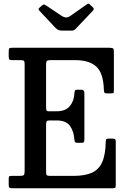

<svg xmlns="http://www.w3.org/2000/svg" viewBox="-20 -1005 683 1025"><path d="M87 -684H45Q32 -684 29.2 -688.5Q26.5 -693 26.5 -705V-730.5Q26.5 -743 29.8 -746.5Q33 -750 45 -750H562Q579 -750 583.5 -746.5Q588 -743 588 -726V-526.5Q588 -514 587.2 -510.2Q586.5 -506.5 573.5 -506.5H550.5Q539.5 -506.5 537.2 -511.2Q535 -516 534.5 -525.5Q532 -615 494 -649.5Q456 -684 382 -684H249Q235.5 -684 230.8 -680Q226 -676 226 -661.5V-434Q226 -422 228 -416.5Q230 -411 238.5 -411H283Q330 -411 352.8 -438.5Q375.5 -466 377.5 -508.5Q378 -519 381 -522.5Q384 -526 391.5 -526H413.5Q430.5 -526 430.5 -509.5V-262.5Q430.5 -250.5 427.8 -246.5Q425 -242.5 413.5 -242.5H392Q386 -242.5 381.8 -245.8Q377.5 -249 377 -260.5Q374.5 -303 353.8 -332.5Q333 -362 282.5 -362H243.5Q233 -362 229.5 -357.5Q226 -353 226 -339V-88Q226 -73.5 229.8 -69.8Q233.5 -66 248.5 -66H372Q431.5 -66 469 -82.2Q506.5 -98.5 524.8 -137.8Q543 -177 544.5 -247Q544.5 -258 547 -261.5Q549.5 -265 558.5 -265H579Q589.5 -265 593.8 -262.2Q598 -259.5 598 -248.5V-17.5Q598 -6 595.2 -3Q592.5 0 581.5 0H47Q35.5 0 31 -2.8Q26.5 -5.5 26.5 -18V-52Q26.5 -62.5 30.2 -64.2Q34 -66 44.5 -66H85Q103 -66 107.2 -70.5Q111.5 -75 111.5 -93V-663Q111.5 -678 107 -681Q102.5 -684 87 -684ZM276.5 -856 192.5 -945.5Q186.5 -951.5 185.8 -955.2Q185 -959 191.5 -964.5L204.5 -976Q212 -982 215.5 -981.2Q219 -980.5 227.5 -975L308 -921Q322 -912 332.8 -911.8Q343.5 -911.5 357 -921L442.5 -981Q450 -986.5 453.8 -985Q457.5 -983.5 464 -977L473 -968.5Q480 -962 480.8 -958.2Q481.5 -954.5 475.5 -947.5L386 -853Q380.5 -847.5 376.5 -844.5Q372.5 -841.5 361 -841.5H313.5Q299 -841.5 291.2 -845.2Q283.5 -849 276.5 -856Z"/></svg>

Font: Besley* Narrow Medium
Style: Regular
Weight: 500
Width: 4
Designer: Owen Earl
Foundry: indestructible type*
Version: Version 3.000; ttfautohint (v1.8.3)